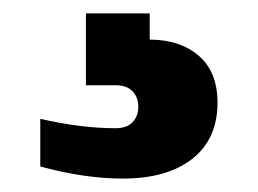

<svg xmlns="http://www.w3.org/2000/svg" viewBox="-20 -20 384 286"><path d="M40 228V157Q101 171 152 171Q169 171 177.5 162Q186 153 186 139Q186 125 177.5 116Q169 107 152 107H108V0H203V39Q248 39 276 63Q304 87 304 133Q304 187 266.5 216.5Q229 246 163 246Q106 246 40 228Z"/></svg>

Font: Alfa Slab One
Style: Regular
Weight: 400
Designer: JM Sole
Foundry: JM Sole
Version: Version 2.000